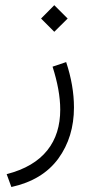

<svg xmlns="http://www.w3.org/2000/svg" viewBox="-20 -478 368 758"><path d="M142.1 -404.8 194.3 -352.5 247.1 -404.8 194.3 -457.5ZM24.9 260.3C107.4 242.2 168.9 204.6 210.4 147.9C251.5 91.3 272 23.9 272 -53.7C272 -111.3 261.7 -170.9 241.2 -232.9L187.5 -214.8C207 -153.8 217.8 -97.2 217.8 -44.9C217.8 80.6 152.3 172.4 6.3 209.5Z"/></svg>

Font: Vazirmatn ExtraLight
Style: Regular
Weight: 200
Designer: Saber Rastikerdar
Foundry: Saber Rastikerdar
Version: Version 33.003